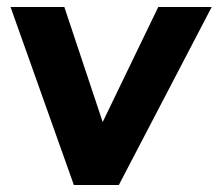

<svg xmlns="http://www.w3.org/2000/svg" viewBox="-20 -526 622 546"><path d="M430 -506H582L318 0H190L10 -506H163L272 -179Z"/></svg>

Font: Muli ExtraBold
Style: Italic
Weight: 800
Italic angle: -4.541°
Designer: Vernon Adams
Foundry: Vernon Adams
Version: Version 2.000